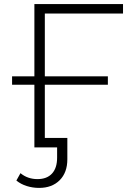

<svg xmlns="http://www.w3.org/2000/svg" viewBox="-20 -720 641 938"><path d="M199 -654H581V-700H148V-347H39V-306H148V0H259V50C259 84 250.7 110 234 128C217.3 146 193.7 155 163 155C131 155 103.3 145.3 80 126L60 162C74.7 174 91.7 183 111 189C130.3 195 150.3 198 171 198C213 198 246.5 185.5 271.5 160.5C296.5 135.5 309 101.3 309 58V-46H199V-306H507V-347H199Z"/></svg>

Font: Montserrat Custom ExtraLight
Style: Regular
Weight: 300
Designer: Julieta Ulanovsky
Foundry: Julieta Ulanovsky
Version: Version 7.200